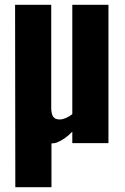

<svg xmlns="http://www.w3.org/2000/svg" viewBox="-20 -598 521 802"><path d="M43 -578H194V-147C194 -130 197 -118 202 -111C207 -103 216 -99 229 -99C244 -99 262 -106 282 -121V-578H433V0H282V-48C261 -26 239 -11 218 -3C211 0 203 1 195 1V184H44Z"/></svg>

Font: Oswald SemiBold
Style: Regular
Weight: 400
Version: Version